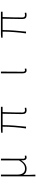

<svg xmlns="http://www.w3.org/2000/svg" viewBox="1618 -2184 765 4040"><g transform="rotate(-90 2000.0 -164.5)"><path d="M309 198H345C340 108 340 66 340 -58C371 0 414 13 471 13C536 13 596 -22 644 -101H646C644 -20 658 13 707 13C724 13 737 9 747 4L741 -26C727 -22 720 -20 710 -20C692 -20 679 -33 679 -59C679 -217 680 -368 681 -527H645V-148C579 -34 524 -20 467 -20C380 -20 345 -85 345 -192V-527H309Z M1701 13C1724 13 1739 9 1755 4L1748 -26C1725 -22 1712 -20 1703 -20C1668 -20 1652 -37 1652 -75C1652 -146 1654 -351 1661 -492H1772V-527H1299L1227 -522V-492H1354C1354 -330 1339 -154 1317 0L1354 2C1369 -152 1387 -327 1387 -492H1626C1624 -355 1619 -153 1619 -81C1619 -14 1645 13 1701 13Z M2538 13C2556 13 2569 9 2579 4L2572 -26C2559 -22 2551 -20 2541 -20C2524 -20 2510 -33 2510 -59C2510 -217 2512 -368 2513 -527H2477V-66C2477 -10 2500 13 2538 13Z M3701 13C3724 13 3739 9 3755 4L3748 -26C3725 -22 3712 -20 3703 -20C3668 -20 3652 -37 3652 -75C3652 -146 3654 -351 3661 -492H3772V-527H3299L3227 -522V-492H3354C3354 -330 3339 -154 3317 0L3354 2C3369 -152 3387 -327 3387 -492H3626C3624 -355 3619 -153 3619 -81C3619 -14 3645 13 3701 13Z"/></g></svg>

Font: Harano Aji Gothic K1 ExtraLight
Style: Regular
Weight: 250
Foundry: Masamichi Hosoda
Version: HaranoAjiGothicK1-ExtraLight version 20230610;ttx 4.39.4